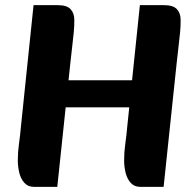

<svg xmlns="http://www.w3.org/2000/svg" viewBox="-20 -716 741 744"><path d="M176 -300V-405H547V-300ZM111 8Q88 8 74 -8Q60 -24 54.5 -47.5Q49 -71 49 -94Q49 -127 53.5 -158.5Q58 -190 62 -234L110 -696H204Q239 -696 253.5 -680.5Q268 -665 268 -638Q268 -614 266 -592.5Q264 -571 260.5 -542Q257 -513 252 -466L202 8ZM523 8Q500 8 486 -8Q472 -24 466.5 -47.5Q461 -71 461 -94Q461 -127 465.5 -158.5Q470 -190 474 -234L522 -696H616Q651 -696 665.5 -680.5Q680 -665 680 -638Q680 -614 678 -592.5Q676 -571 672.5 -542Q669 -513 664 -466L614 8Z"/></svg>

Font: Alkatra
Style: Regular
Weight: 400
Designer: Suman Bhandary
Version: Version 1.100;gftools[0.9.22]